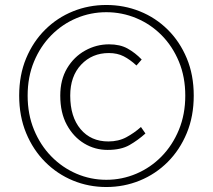

<svg xmlns="http://www.w3.org/2000/svg" viewBox="-20 -738 855 771"><path d="M407 13Q336 13 273 -13Q210 -39 161.5 -87.5Q113 -136 85 -203.5Q57 -271 57 -354Q57 -437 85 -504Q113 -571 161.5 -619Q210 -667 273 -692.5Q336 -718 407 -718Q478 -718 541.5 -692.5Q605 -667 653.5 -619Q702 -571 730 -504Q758 -437 758 -354Q758 -271 730 -203.5Q702 -136 653.5 -87.5Q605 -39 541.5 -13Q478 13 407 13ZM407 -16Q470 -16 527.5 -40.5Q585 -65 629 -110Q673 -155 698.5 -217Q724 -279 724 -354Q724 -429 698.5 -490.5Q673 -552 629 -596.5Q585 -641 527.5 -665Q470 -689 407 -689Q344 -689 287 -665Q230 -641 186 -596.5Q142 -552 116.5 -490.5Q91 -429 91 -354Q91 -279 116.5 -217Q142 -155 186 -110Q230 -65 287 -40.5Q344 -16 407 -16ZM412 -136Q361 -136 318 -162Q275 -188 248.5 -236.5Q222 -285 222 -354Q222 -418 249.5 -464Q277 -510 322 -535Q367 -560 418 -560Q462 -560 492.5 -543Q523 -526 549 -499L528 -475Q502 -499 476.5 -512Q451 -525 417 -525Q350 -525 306 -478.5Q262 -432 262 -354Q262 -269 303.5 -219.5Q345 -170 415 -170Q456 -170 487.5 -187Q519 -204 546 -228L564 -202Q534 -175 500 -155.5Q466 -136 412 -136Z"/></svg>

Font: Noto Sans TC
Style: Regular
Weight: 100
Designer: Ryoko NISHIZUKA 西塚涼子 (kana, bopomofo & ideographs); Paul D. Hunt (Latin, Greek & Cyrillic); Sandoll Communications 산돌커뮤니
Foundry: Adobe
Version: Version 2.004;hotconv 1.0.118;makeotfexe 2.5.65603